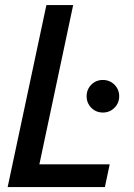

<svg xmlns="http://www.w3.org/2000/svg" viewBox="-20 -758 544 778"><path d="M11 0 168 -737.5H276.5L127 -33L90.5 -92H424.5L405 0ZM397 -302Q369 -302 350 -321.2Q331 -340.5 331 -368Q331 -395.5 350 -414.8Q369 -434 397 -434Q424.5 -434 443.8 -414.8Q463 -395.5 463 -368Q463 -340.5 443.8 -321.2Q424.5 -302 397 -302Z"/></svg>

Font: Epilogue Medium
Style: Italic
Weight: 500
Italic angle: -12°
Designer: Tyler Finck
Foundry: Etcetera Type Co
Version: Version 2.112